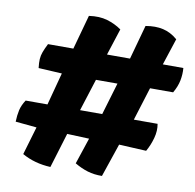

<svg xmlns="http://www.w3.org/2000/svg" viewBox="-79 -661 880 867"><g transform="rotate(10 361.0 -228.0)"><path d="M207.5 125Q134.3 121.6 76.7 88.9L114.7 -40L17.6 -49.3Q18.6 -79.1 23.9 -102.8Q29.3 -126.5 45.4 -150.9H145.5L185.1 -299.8L77.6 -305.7Q74.7 -330.1 75.7 -346.7Q76.7 -363.3 82.8 -379.6Q88.9 -396 100.6 -419.4H216.8L260.3 -577.1Q308.1 -584 344.5 -573.2Q380.9 -562.5 410.6 -541.5L371.1 -419.4H476.6L520 -576.7Q564.9 -584.5 600.3 -576.4Q635.7 -568.4 667 -541.5L627 -419.4H721.2Q723.6 -391.1 718 -362.3Q712.4 -333.5 694.8 -303.2H588.9L541.5 -150.9H650.4Q656.2 -120.1 646.7 -85.4Q637.2 -50.8 620.6 -22L495.6 -28.3L443.8 124.5Q408.2 125 377.9 116Q347.7 106.9 317.4 88.9L357.4 -31.2L256.3 -35.2ZM294.9 -150.9H396.5L440.4 -298.3H341.8Z"/></g></svg>

Font: Fruktur
Style: Italic
Weight: 400
Italic angle: -8°
Designer: Viktoriya Grabowska, Eben Sorkin
Foundry: Viktoriya Grabowska
Version: Version 1.008; ttfautohint (v1.8.4.7-5d5b)